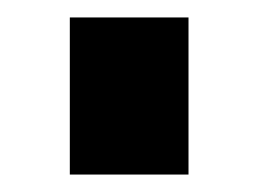

<svg xmlns="http://www.w3.org/2000/svg" viewBox="-20 -740 316 220"><path d="M196 -540H60V-720H196Z"/></svg>

Font: Hauora ExtraBold
Style: Regular
Weight: 800
Designer: Wayne Shih
Foundry: WCYS
Version: Version 1.001